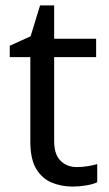

<svg xmlns="http://www.w3.org/2000/svg" viewBox="-20 -679 401 709"><path d="M264 -62Q284 -62 305 -65.5Q326 -69 339 -73V-6Q325 1 299 5.5Q273 10 249 10Q207 10 171.5 -4.5Q136 -19 114 -55Q92 -91 92 -156V-468H16V-510L93 -545L128 -659H180V-536H335V-468H180V-158Q180 -109 203.5 -85.5Q227 -62 264 -62Z"/></svg>

Font: Noto Sans Meroitic
Style: Regular
Weight: 400
Designer: Monotype Design Team
Foundry: Monotype Imaging Inc.
Version: Version 2.002; ttfautohint (v1.8.4.7-5d5b)